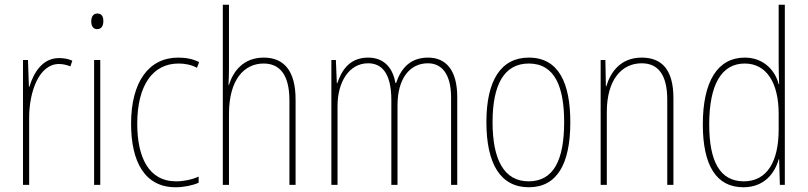

<svg xmlns="http://www.w3.org/2000/svg" viewBox="-20 -780 3407 810"><path d="M229 -535C157 -535 121 -470 104 -414H102L98 -527H77V0H103V-283C103 -394 145 -510 229 -510C248 -510 264 -505 277 -500L285 -524C268 -532 248 -535 229 -535Z M391 -723C371 -723 365 -706 365 -690C365 -672 372 -657 390 -657C408 -657 416 -671 416 -691C416 -707 411 -723 391 -723ZM403 -527H377V0H403Z M721 10C756 10 793 2 818 -9V-35C789 -22 755 -15 723 -15C607 -15 559 -117 559 -258C559 -422 626 -512 733 -512C760 -512 787 -507 811 -494L820 -518C794 -531 766 -537 732 -537C608 -537 533 -435 533 -258C533 -97 591 10 721 10Z M946 -493V-760H920V0H946V-299C946 -447 1012 -512 1092 -512C1157 -512 1201 -469 1201 -356V0H1227V-360C1227 -480 1179 -537 1093 -537C1005 -537 963 -477 946 -422H944C945 -446 946 -463 946 -493Z M1786 -537C1711 -537 1672 -492 1651 -430H1648C1638 -490 1603 -537 1533 -537C1450 -537 1419 -476 1403 -429H1401L1397 -527H1378V0H1404V-333C1404 -433 1452 -513 1533 -513C1588 -513 1631 -475 1631 -357V0H1657V-336C1657 -449 1709 -513 1785 -513C1840 -513 1883 -473 1883 -368V0H1909V-370C1909 -486 1860 -537 1786 -537Z M2386 -264C2386 -428 2338 -537 2211 -537C2093 -537 2032 -440 2032 -265C2032 -88 2092 10 2211 10C2329 10 2386 -87 2386 -264ZM2058 -265C2058 -423 2107 -512 2211 -512C2321 -512 2360 -413 2360 -265C2360 -102 2314 -15 2210 -15C2106 -15 2058 -107 2058 -265Z M2687 -537C2598 -537 2555 -475 2538 -416H2536L2534 -527H2514V0H2540V-308C2540 -445 2604 -513 2687 -513C2754 -513 2795 -468 2795 -359V0H2821V-366C2821 -485 2773 -537 2687 -537Z M3116 10C3205 10 3249 -50 3265 -108H3267L3270 0H3291V-760H3265V-511C3265 -483 3266 -456 3267 -425H3265C3251 -481 3203 -537 3122 -537C3009 -537 2945 -439 2945 -255C2945 -82 3002 10 3116 10ZM3118 -15C3016 -15 2972 -101 2972 -255C2972 -425 3025 -512 3122 -512C3214 -512 3265 -430 3265 -300V-234C3265 -100 3217 -15 3118 -15Z"/></svg>

Font: Noto Sans Lao UI Cond Thin
Style: Regular
Weight: 100
Width: 3
Designer: Monotype Design Team
Foundry: Monotype Imaging Inc.
Version: Version 2.000